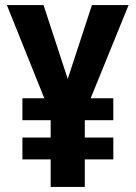

<svg xmlns="http://www.w3.org/2000/svg" viewBox="-20 -734 534 754"><path d="M246 -424 341 -714H485L336 -348H425V-262H313V-194H425V-108H313V0H179V-108H68V-194H179V-262H68V-348H154L7 -714H151Z"/></svg>

Font: Noto Sans Malayalam Condensed
Style: Bold
Weight: 700
Width: 3
Designer: Jelle Bosma - Monotype Design Team
Foundry: Monotype Imaging Inc.
Version: Version 2.104; ttfautohint (v1.8.4.7-5d5b)